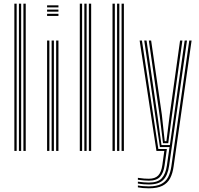

<svg xmlns="http://www.w3.org/2000/svg" viewBox="-20 -820 1082 1043"><path d="M107.2 0V-800H119.8V0ZM58 0V-800H70.5V0ZM82.8 0V-800H95V0Z M235.8 -779.8V-791.2H297.5V-779.8ZM235.8 -733.5V-745H297.5V-733.5ZM235.8 -756.5V-768H297.5V-756.5ZM285 0V-600H297.5V0ZM235.8 0V-600H248.2V0ZM260.5 0V-600H272.8V0Z M462.8 0V-800H475.2V0ZM413.5 0V-800H426V0ZM438.2 0V-800H450.5V0Z M640.5 0V-800H653V0ZM591.2 0V-800H603.8V0ZM616 0V-800H628.2V0Z M788.5 203Q772 203 756.4 201.6Q740.8 200.2 729 197.8V187.5Q742.2 190 757.9 191.2Q773.5 192.5 788.5 192.5Q830.2 192.5 855.1 179.9Q880 167.2 892.9 142.9Q905.8 118.5 910.8 83.5L1008.2 -600H1020.8L923 85.2Q917.8 122.5 903.9 148.9Q890 175.2 862.5 189.1Q835 203 788.5 203ZM788.5 161.5Q777 161.5 761.9 160.2Q746.8 159 729 156.5V146Q748 149 762.9 150Q777.8 151 788.5 151Q822.2 151 839.4 133.4Q856.5 115.8 862 75.8L872.5 0H829.8L738.5 -600H751L840.2 -10.5H886.5L874.2 77.8Q868.5 119 849.6 140.2Q830.8 161.5 788.5 161.5ZM788.5 182.2Q775.2 182.2 759.5 181Q743.8 179.8 729 177.2V166.8Q745.8 169.2 761 170.5Q776.2 171.8 788.5 171.8Q837.8 171.8 858.9 148.1Q880 124.5 886.5 79.8L901 -21.2H848.8L826.5 -170.5L763.5 -600H776L837.2 -179.5L857.2 -31.8H902.8L983.2 -600H995.8L898.5 81.5Q891.2 133 866.6 157.6Q842 182.2 788.5 182.2ZM865.5 -42.2 847.8 -188.5 788.5 -600H801L859.2 -197L874.8 -52.8H884L902 -196.8L958.2 -600H970.8L912.5 -182.2L894 -42.2Z"/></svg>

Font: Big Shoulders Inline Text Thin Light
Style: Regular
Weight: 300
Version: Version 2.002